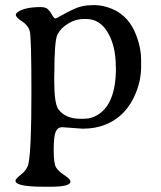

<svg xmlns="http://www.w3.org/2000/svg" viewBox="-20 -497 619 740"><path d="M189 -187Q189 -97.2 205.1 -75.7Q232.4 -39.1 290.5 -39.1H300.8L306.2 -39.6Q307.1 -39.6 307.6 -39.6Q331.5 -39.6 355.5 -53.7Q426.8 -95.7 426.8 -234.9L426.3 -240.7Q426.3 -319.3 395.5 -371.6Q364.7 -423.8 312.5 -423.8H302.2Q271.5 -423.8 242.7 -406.2Q213.9 -388.7 201.7 -364.3Q189.5 -339.8 189.5 -219.2L189 -203.1ZM251.5 203.1Q251.5 222.7 174.8 222.7H149.9Q39.6 222.7 39.6 199.7Q39.6 192.4 62.3 174.6Q85 156.7 89.8 133.3Q101.1 78.6 101.1 -138.7Q101.1 -356 94.5 -377.9Q87.9 -399.9 64.5 -415Q41 -430.2 41 -439.9Q41 -445.3 48.8 -450.7Q75.7 -469.7 137.2 -469.7Q157.2 -469.7 166 -460.2Q174.8 -450.7 181.6 -438.2Q188.5 -425.8 194.3 -425.8Q197.3 -425.8 217.8 -438Q238.3 -450.2 268.3 -463.6Q298.3 -477.1 335.9 -477.1H349.1Q377.9 -476.6 411.6 -462.9Q478 -435.5 506.3 -357.9Q523.9 -310.1 523.9 -267.6V-240.2Q523.9 -190.4 504.9 -142.1Q468.3 -48.8 384.8 -16.1Q346.7 -1 298.3 -1L219.7 -6.8Q202.6 -6.8 194.8 10.5Q187 27.8 187 80.6Q187 133.3 196 148.2Q205.1 163.1 228.3 178.2Q251.5 193.4 251.5 203.1Z"/></svg>

Font: Averia Serif Libre Light
Style: Regular
Weight: 300
Version: Version 1.002